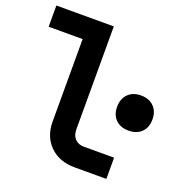

<svg xmlns="http://www.w3.org/2000/svg" viewBox="-131 -845 916 961"><g transform="rotate(20 327.0 -365.0)"><path d="M369 0Q288 0 238 -49Q188 -98 188 -178V-617H7V-730H313V-182Q313 -150 330.5 -131.5Q348 -113 378 -113H539V0ZM560 -265Q517 -265 491.5 -290Q466 -315 466 -358Q466 -401 491.5 -426.5Q517 -452 560 -452Q603 -452 628.5 -426.5Q654 -401 654 -358Q654 -315 628.5 -290Q603 -265 560 -265Z"/></g></svg>

Font: NKDuy Mono
Style: Bold
Weight: 700
Monospace: yes
Designer: NKDuy
Foundry: NKDuy
Version: Version 2.251; ttfautohint (v1.8.4.7-5d5b)